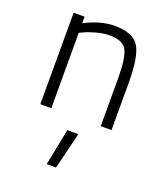

<svg xmlns="http://www.w3.org/2000/svg" viewBox="-143 -608 856 986"><g transform="rotate(20 285.0 -115.5)"><path d="M152 0H92V-500H152V-464Q238 -509 314 -509Q414 -509 447.5 -456Q481 -403 481 -260V0H422V-259Q422 -373 400.5 -413.5Q379 -454 307 -454Q274 -454 235 -443.5Q196 -433 174 -422L152 -412ZM228 278 268 78H328L279 278Z"/></g></svg>

Font: TitilliumText22L Lt
Style: Thin
Weight: 300
Designer: Campivisivi
Foundry: Campivisivi
Version: 1.000